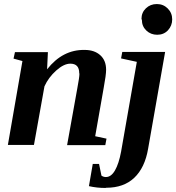

<svg xmlns="http://www.w3.org/2000/svg" viewBox="-20 -719 873 950"><path d="M373 -354 372 -357Q372 -404 328 -404Q296 -404 258 -370Q220 -336 200 -292L148 -2H19L91 -417L47 -429L54 -461H217L213 -376Q290 -474 399 -472Q447 -472 476 -446Q505 -420 505 -374Q505 -348 493 -284L451 -45L507 -33L501 -1H312L362 -279Q373 -337 373 -354ZM506 210 502 211Q459 211 420 202L439 92H470L482 150Q492 157 504 157Q530 157 549 124Q568 91 579 32L657 -413L579 -430L585 -462H797L713 16Q697 111 644 161Q592 210 506 210ZM682 -621 680 -625Q680 -657 702 -678Q724 -699 756 -699Q788 -699 810 -677Q832 -655 832 -623Q832 -592 811 -569Q790 -547 758 -547Q726 -547 704 -568Q682 -589 682 -621Z"/></svg>

Font: Libra Serif Modern
Style: Bold Italic
Weight: 700
Italic angle: -12°
Designer: Stefan Peev, Context Ltd
Foundry: Stefan Peev, Context Ltd
Version: Version 1.000